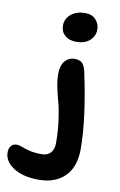

<svg xmlns="http://www.w3.org/2000/svg" viewBox="-271 -811 703 1129"><g transform="rotate(10 80.0 -246.5)"><path d="M121.1 -577.1Q77.1 -577.1 52 -599.6Q26.9 -622.1 26.9 -657.2Q26.9 -699.2 59.6 -726.1Q92.3 -752.9 144 -752.9Q185.1 -752.9 207.5 -728Q230 -703.1 230 -668.9Q230 -629.4 200 -603.3Q169.9 -577.1 121.1 -577.1ZM43.9 259.8Q-51.8 259.8 -107.9 222.9Q-164.1 186 -164.1 132.8Q-164.1 107.4 -151.6 93.3Q-139.2 79.1 -118.2 79.1Q-104.5 79.1 -86.4 86.4Q-68.4 93.8 -38.1 101.3Q-7.8 108.9 35.2 108.9Q69.3 108.9 88.1 88.1Q106.9 67.4 106.9 30.8Q106.9 -41.5 97.9 -106.4Q88.9 -171.4 77.9 -210Q66.9 -248.5 57.9 -292.5Q48.8 -336.4 48.8 -371.1Q48.8 -424.8 72 -450.9Q95.2 -477.1 128.9 -477.1Q157.2 -477.1 172.9 -463.6Q188.5 -450.2 196.8 -415Q255.9 -140.6 255.9 40Q255.9 146.5 199 203.1Q142.1 259.8 43.9 259.8Z"/></g></svg>

Font: Shantell Sans Irregular
Style: Bold
Weight: 700
Designer: Stephen Nixon, Anya Danilova, Shantell Martin
Foundry: Arrow Type
Version: Version 1.006;[9816181b4]